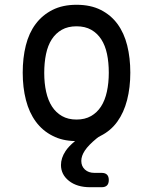

<svg xmlns="http://www.w3.org/2000/svg" viewBox="-20 -580 640 803"><path d="M405 143Q420 143 427.5 150.5Q435 158 435 173Q435 188 427.5 195.5Q420 203 405 203H357Q302 203 268.5 176.5Q235 150 235 110Q235 81 254 52Q267 32 294 10Q240 9 200 -12Q158 -33 130 -71Q102 -109 88.5 -161.5Q75 -214 75 -276Q75 -338 88 -390Q101 -442 129 -479.5Q157 -517 199.5 -538.5Q242 -560 300 -560Q359 -560 401.5 -538.5Q444 -517 471.5 -479.5Q499 -442 512 -390Q525 -338 525 -276Q525 -214 511.5 -161.5Q498 -109 470.5 -71Q443 -33 401 -12Q396 -9 392 -7L384 -1Q350 27 335 49.5Q320 72 320 93Q320 115 335 129Q350 143 375 143ZM300 -80Q335 -80 360.5 -94.5Q386 -109 402.5 -134.5Q419 -160 427 -196.5Q435 -233 435 -276Q435 -319 427.5 -354.5Q420 -390 403.5 -415.5Q387 -441 361.5 -455.5Q336 -470 300 -470Q264 -470 238.5 -455.5Q213 -441 196.5 -415.5Q180 -390 172.5 -354Q165 -318 165 -275Q165 -232 173 -196Q181 -160 197.5 -134.5Q214 -109 239.5 -94.5Q265 -80 300 -80Z"/></svg>

Font: Maple Mono NF
Style: Regular
Weight: 400
Monospace: yes
Designer: subframe7536
Version: Version 7.000